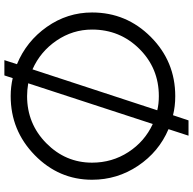

<svg xmlns="http://www.w3.org/2000/svg" viewBox="-22 -770 859 854"><g transform="rotate(-90 407.0 -342.5)"><path d="M567 -752 549 -696Q651 -654 715 -563Q779 -472 779 -362Q779 -209 670 -100.5Q561 8 407 8Q361 8 322 -2L299 67H231L260 -22Q159 -65 97 -157.5Q35 -250 35 -362Q35 -510 144.5 -617Q254 -724 407 -724Q448 -724 487 -715L499 -752ZM111 -362Q111 -273 158 -200.5Q205 -128 283 -92L464 -646Q434 -651 407 -651Q284 -651 197.5 -565.5Q111 -480 111 -362ZM407 -65Q531 -65 617 -151.5Q703 -238 703 -362Q703 -448 654 -520Q605 -592 526 -627L344 -72Q372 -65 407 -65Z"/></g></svg>

Font: Arcon
Style: Regular
Weight: 400
Designer: M. Zarth
Foundry: martin zarth - visuelle & digitale kommunikation
Version: Version 1.131;PS 001.131;hotconv 1.0.70;makeotf.lib2.5.58329